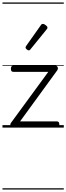

<svg xmlns="http://www.w3.org/2000/svg" viewBox="-20 -1030 535 1550"><path d="M86 0Q68 0 64.5 -13.5Q61 -27 67 -36L370 -450H88Q78 -450 73 -455.5Q68 -461 68 -475Q68 -488 73 -494Q78 -500 88 -500H427Q436 -500 441.5 -494Q447 -488 447.5 -479.5Q448 -471 442 -462L142 -50H439Q449 -50 454 -44Q459 -38 459 -23Q459 -11 454 -5.5Q449 0 439 0ZM213 -623Q206 -623 196 -631Q186 -639 186 -647Q186 -649 187.5 -651.5Q189 -654 191 -659L310 -827Q313 -832 317 -834.5Q321 -837 327 -837Q333 -837 341.5 -832Q350 -827 356.5 -820.5Q363 -814 363 -808Q363 -803 362 -800.5Q361 -798 356 -792L226 -632Q220 -623 213 -623ZM0 490H495V500H0ZM0 -20H495V0H0ZM0 -505H495V-500H0ZM0 -1010H495V-1000H0Z"/></svg>

Font: Playwrite PE Guides
Style: Regular
Weight: 400
Designer: Veronika Burian, José Scaglione
Foundry: TypeTogether
Version: Version 1.003